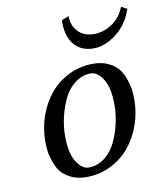

<svg xmlns="http://www.w3.org/2000/svg" viewBox="-76 -709 653 780"><g transform="rotate(-10 250.0 -318.5)"><path d="M309.1 -401.9Q271.5 -401.9 241.7 -378.7Q211.9 -355.5 195.1 -319.3Q178.2 -283.2 169.7 -244.6Q161.1 -206.1 161.1 -169.9Q161.1 -98.6 183.8 -62.7Q206.5 -26.9 232.9 -26.9Q270.5 -26.9 300.3 -50Q330.1 -73.2 346.9 -109.4Q363.8 -145.5 372.3 -184.1Q380.9 -222.7 380.9 -258.8Q380.9 -330.1 358.2 -366Q335.4 -401.9 309.1 -401.9ZM217.8 9.8Q181.6 9.8 154.8 -3.4Q127.9 -16.6 113.8 -34.9Q99.6 -53.2 91.1 -78.9Q82.5 -104.5 80.3 -123.3Q78.1 -142.1 78.1 -162.1Q78.1 -215.8 95.7 -265.9Q113.3 -315.9 144.5 -354.2Q175.8 -392.6 222.7 -415.8Q269.5 -439 324.2 -439Q360.4 -439 387.2 -425.8Q414.1 -412.6 428.2 -394.3Q442.4 -376 450.9 -350.3Q459.5 -324.7 461.7 -305.9Q463.9 -287.1 463.9 -267.1Q463.9 -213.4 446.3 -163.3Q428.7 -113.3 397.5 -75Q366.2 -36.6 319.3 -13.4Q272.5 9.8 217.8 9.8ZM230 -634.8 259.8 -647Q259.8 -606.9 284.2 -582Q308.6 -557.1 349.1 -557.1Q389.6 -557.1 424.8 -581.1Q460 -605 476.1 -647L500 -634.8Q479.5 -573.2 432.4 -536.6Q385.3 -500 337.9 -500Q285.2 -500 256.6 -535.6Q228 -571.3 230 -634.8Z"/></g></svg>

Font: Common Serif
Style: Italic
Weight: 400
Italic angle: -12°
Designer: Philipp H. Poll, Khaled Hosny
Foundry: Stefan Peev, Context Ltd.
Version: Version 1.026